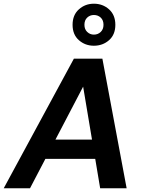

<svg xmlns="http://www.w3.org/2000/svg" viewBox="-42 -1017 770 1037"><path d="M-22 0 357 -700H511L642 0H499L407 -549L120 0ZM110 -159 164 -263H534L550 -159ZM465 -770Q418 -770 384 -800Q350 -830 350 -883Q350 -936 384 -966.5Q418 -997 465 -997Q513 -997 547 -966.5Q581 -936 581 -883Q581 -830 547 -800Q513 -770 465 -770ZM465 -830Q487 -830 502 -844.5Q517 -859 517 -883Q517 -908 502 -922Q487 -936 465 -936Q444 -936 429 -922Q414 -908 414 -883Q414 -859 429 -844.5Q444 -830 465 -830Z"/></svg>

Font: DM Sans 16pt
Style: Bold Italic
Weight: 700
Italic angle: -10°
Version: Version 4.004;gftools[0.9.30]